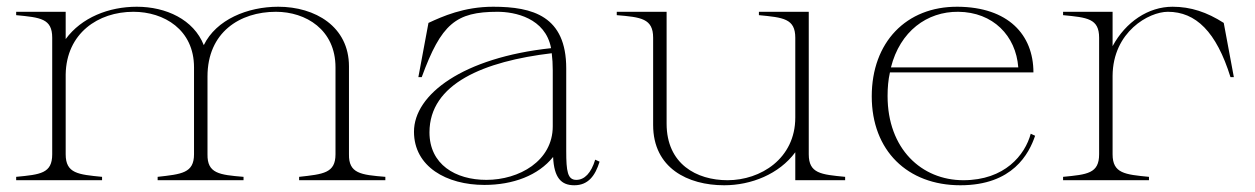

<svg xmlns="http://www.w3.org/2000/svg" viewBox="-20 -535 3725 570"><path d="M28 -10V0H283V-10C212 -17 175 -20 175 -77V-314C177 -436 271 -500 376 -500C467 -500 556 -447 556 -335V-77C556 -21 519 -18 448 -10V0H703V-10C631 -16 595 -20 596 -77V-308C596 -439 692 -500 799 -500C888 -500 976 -447 976 -335V-77C976 -21 940 -18 868 -10V0H1124V-10C1051 -16 1015 -20 1016 -77V-338C1016 -456 916 -515 806 -515C715 -515 622 -477 585 -401C555 -477 473 -515 386 -515C303 -515 222 -483 175 -419V-500H28V-490C100 -483 135 -480 135 -423V-77C135 -20 100 -17 28 -10Z M1418 14C1503 14 1578 -14 1622 -69C1625 -7 1646 15 1685 15C1726 15 1747 -13 1760 -55L1747 -61C1735 -21 1715 -1 1691 -1C1665 -1 1661 -26 1661 -87V-332C1661 -487 1562 -515 1444 -515C1357 -515 1293 -486 1252 -467L1222 -306H1232C1290 -464 1333 -500 1457 -500C1508 -500 1599 -482 1616 -392C1355 -364 1209 -255 1209 -144C1209 -40 1306 14 1418 14ZM1424 -1C1332 -1 1255 -47 1255 -142C1255 -287 1417 -353 1618 -377C1620 -361 1621 -344 1621 -326V-160C1621 -57 1521 -1 1424 -1Z M2130 15C2210 15 2293 -18 2341 -83V0H2489V-10C2417 -17 2381 -20 2381 -77V-500H2233V-490C2305 -483 2341 -480 2341 -423V-186C2341 -64 2238 0 2140 0C2048 0 1959 -48 1959 -168V-500H1811V-490C1883 -484 1919 -480 1919 -423V-164C1919 -36 2022 15 2130 15Z M2831 15C2987 15 3035 -79 3053 -132L3040 -138C3023 -75 2963 0 2840 0C2716 0 2615 -93 2615 -250C2615 -275 2617 -298 2622 -320H3048C3048 -432 2973 -514 2823 -515C2670 -516 2568 -409 2568 -249C2568 -88 2674 15 2831 15ZM2625 -335C2652 -442 2732 -501 2825 -500C2928 -499 2996 -429 3003 -335Z M3283 -77V-310C3284 -441 3391 -500 3447 -500C3530 -500 3591 -441 3633 -306H3643L3613 -467C3563 -499 3515 -515 3461 -515C3389 -515 3322 -470 3283 -398V-500H3136V-490C3208 -483 3243 -480 3243 -423V-77C3243 -20 3208 -17 3136 -10V0H3391V-10C3320 -17 3283 -20 3283 -77Z"/></svg>

Font: Sprat Thin
Style: Regular
Weight: 100
Designer: Ethan Nakache
Foundry: Collletttivo
Version: Version 2.000;Glyphs 3.2 (3217)